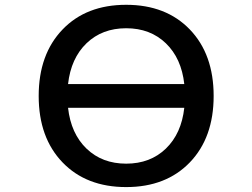

<svg xmlns="http://www.w3.org/2000/svg" viewBox="-20 -761 1040 792"><path d="M260.7 -414.1H740.2Q728.5 -520.5 664.1 -582.5Q599.6 -644.5 500.5 -644.5Q401.4 -644.5 336.9 -582.5Q272.5 -520.5 260.7 -414.1ZM260.7 -316.4Q272.5 -210 336.9 -147.9Q401.4 -85.9 500.5 -85.9Q599.6 -85.9 664.1 -147.9Q728.5 -210 740.2 -316.4ZM238.3 -639.6Q335.9 -741.2 500.5 -741.2Q665 -741.2 763.2 -639.2Q861.3 -537.1 861.3 -365.2Q861.3 -193.4 763.2 -91.3Q665 10.7 500.5 10.7Q335.9 10.7 237.8 -91.3Q139.6 -193.4 139.6 -365.2Q139.6 -537.1 238.3 -639.6Z"/></svg>

Font: GenEi Gothic M SemiBold
Style: Regular
Weight: 500
Designer: o_tamon (Modified); [Source Han Sans]
Ryoko NISHIZUKA  (kana & ideographs); Paul D. Hunt (Latin, Greek & Cyrillic); Wenl
Version: Version 1.1a;Original Version 1.004